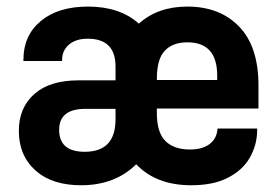

<svg xmlns="http://www.w3.org/2000/svg" viewBox="-20 -546 835 572"><path d="M447.3 -209Q447.3 -151.4 472.7 -126Q498 -100.6 545.9 -100.6Q582 -100.6 603.5 -116.2Q625 -131.8 627.9 -160.2V-163.1H746.1V-158.2Q746.1 -114.3 723.6 -75.2Q702.1 -38.1 657.2 -15.6Q614.3 5.9 549.8 5.9Q445.3 5.9 385.7 -56.6Q355.5 -26.4 315.4 -10.7Q273.4 5.9 221.7 5.9Q135.7 5.9 86.9 -37.1Q36.1 -82 36.1 -156.2Q36.1 -225.6 83 -266.6Q128.9 -306.6 213.9 -306.6H324.2V-347.7Q324.2 -430.7 241.2 -430.7Q206.1 -430.7 185.5 -413.1Q165 -395.5 165 -367.2V-364.3H49.8V-368.2Q49.8 -440.4 101.6 -483.4Q153.3 -526.4 242.2 -526.4Q336.9 -526.4 393.6 -475.6Q450.2 -526.4 538.1 -526.4Q634.8 -526.4 692.4 -466.8Q750 -407.2 750 -292V-222.7H447.3ZM324.2 -190.4V-221.7H234.4Q156.2 -221.7 156.2 -159.2Q156.2 -93.8 232.4 -93.8Q324.2 -93.8 324.2 -190.4ZM470.7 -394.5Q447.3 -370.1 447.3 -310.5V-307.6H627V-321.3Q627 -419.9 538.1 -419.9Q494.1 -419.9 470.7 -394.5Z"/></svg>

Font: Dinish
Style: Bold
Weight: 700
Designer: Bert Driehuis
Foundry: Playbeing
Version: Version 3.006; git-39231f3c-release